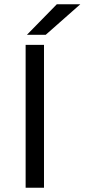

<svg xmlns="http://www.w3.org/2000/svg" viewBox="-20 -879 396 899"><path d="M106 -716 246 -859H356L194 -716ZM186 0H100V-669H186Z"/></svg>

Font: Sarpanch
Style: Regular
Weight: 400
Designer: Manushi Parikh (Devanagari and Latin), Jyotish Sonowal (Devanagari)
Foundry: Indian Type Foundry
Version: Version 2.004;PS 1.0;hotconv 1.0.78;makeotf.lib2.5.61930; tt